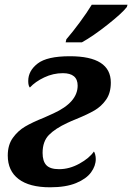

<svg xmlns="http://www.w3.org/2000/svg" viewBox="-20 -786 562 816"><path d="M13 -125Q13 -170 34.5 -200Q56 -230 86.5 -248Q117 -266 167 -286L207 -304Q310 -351 310 -422Q310 -475 247 -475Q206 -475 168 -457Q130 -439 107 -414Q100 -421 100 -442Q100 -485 140 -516Q180 -547 277 -547Q451 -547 451 -435Q451 -391 431 -362.5Q411 -334 382 -317Q353 -300 304 -280Q293 -276 283.5 -271.5Q274 -267 267 -264Q215 -240 188 -212.5Q161 -185 161 -136Q161 -101 177 -84Q193 -67 231 -67Q275 -67 317.5 -90.5Q360 -114 379 -142Q382 -139 384.5 -129.5Q387 -120 387 -110Q387 -81 367 -53.5Q347 -26 303.5 -8Q260 10 193 10Q105 10 59 -25Q13 -60 13 -125ZM262 -619Q288 -649 319 -691Q350 -733 370 -766H522L519 -756Q499 -730 437 -681Q375 -632 328 -606H259Z"/></svg>

Font: Noto Serif CondExtraBold
Style: Italic
Weight: 800
Width: 3
Italic angle: -12°
Designer: Monotype Design Team
Foundry: Monotype Imaging Inc.
Version: Version 1.001